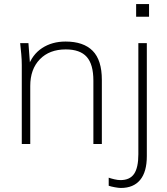

<svg xmlns="http://www.w3.org/2000/svg" viewBox="-20 -714 828 952"><path d="M88 0V-392Q88 -418 85.5 -445Q83 -472 80 -500H121L130 -380H118Q139 -443 188.5 -475.5Q238 -508 305 -508Q394 -508 439.5 -462Q485 -416 485 -318V0H443V-314Q443 -395 410 -432Q377 -469 306 -469Q225 -469 177.5 -420Q130 -371 130 -288V0ZM579 218Q569 218 549.5 214.5Q530 211 519 207V167Q530 171 547 175Q564 179 577 179Q624 179 645 148Q666 117 666 51V-500H708V60Q708 138 675 178Q642 218 579 218ZM655 -631V-694H719V-631Z"/></svg>

Font: Mulish ExtraLight ExtraLight
Style: Regular
Weight: 250
Version: Version 3.603